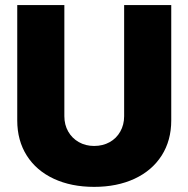

<svg xmlns="http://www.w3.org/2000/svg" viewBox="-20 -727 742 756"><path d="M654.3 -707V-252.9Q654.3 -173.8 616.5 -114.5Q578.6 -55.2 509.8 -23.2Q440.9 8.8 350.6 8.8Q260.3 8.8 191.7 -23.2Q123 -55.2 85.4 -114.5Q47.9 -173.8 47.9 -252.9V-707H233.4V-269.5Q233.4 -235.8 248.5 -209.2Q263.7 -182.6 290.3 -167.5Q316.9 -152.3 350.6 -152.3Q384.8 -152.3 411.6 -167.2Q438.5 -182.1 453.6 -209Q468.8 -235.8 468.8 -269.5V-707Z"/></svg>

Font: Pretendard JP Black
Style: Regular
Weight: 900
Designer: Base glyphs from Inter by Rasmus Andersson; Hangeul glyphs from Noto Sans CJK(Source Han Sans) by Jang Soo-young and Kan
Foundry: Kil Hyung-jin
Version: Version 1.309